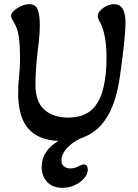

<svg xmlns="http://www.w3.org/2000/svg" viewBox="-20 -663 662 921"><path d="M180 138Q180 99 200.5 67.5Q221 36 260 13Q163 9 115 -47Q67 -103 67 -217Q67 -255 72 -302Q76 -338 76 -378Q76 -448 70 -489Q64 -530 41 -566Q33 -579 33 -587Q33 -605 63 -624Q93 -643 120 -643Q152 -643 161.5 -615.5Q171 -588 171 -540Q171 -497 161 -420Q150 -327 150 -257Q150 -175 192.5 -137Q235 -99 306 -99Q379 -99 419.5 -136Q460 -173 476 -242Q491 -305 491 -385Q491 -499 459 -558Q449 -575 449 -585Q449 -606 474.5 -624.5Q500 -643 528 -643Q582 -643 582 -553Q582 -510 569 -400.5Q556 -291 546 -243Q506 -51 379 -4Q336 12 305.5 43Q275 74 275 107Q275 127 288 136Q301 145 318 145Q339 145 365 131Q375 126 382 126Q401 126 401 151Q401 166 392 181Q374 208 343.5 223Q313 238 279 238Q233 238 206.5 210Q180 182 180 138Z"/></svg>

Font: AkayaTelivigala
Style: Regular
Weight: 400
Designer: Vaishnavi Murthy Yerkadithaya ( vaishnavimurthy@gmail.com ), Juan Luis Blanco Aristondo ( juan@blancoletters.com )
Version: Version 1.000